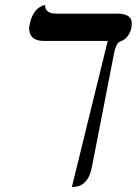

<svg xmlns="http://www.w3.org/2000/svg" viewBox="-20 -570 541 759"><path d="M431.2 -360.8 344.2 85.9Q329.6 168.9 268.1 168.9H264.2L405.8 -408.2H152.8Q124 -408.2 109.6 -421.1Q95.2 -434.1 95.2 -457Q95.2 -466.8 98.1 -477.1Q102.5 -497.1 110.4 -511.7Q118.2 -526.4 126.2 -533.4Q134.3 -540.5 141.6 -544.4Q148.9 -548.3 153.3 -548.8L158.2 -549.8Q158.2 -516.1 203.1 -516.1H443.8Q501 -516.1 501 -477.1Q501 -469.7 499 -458Q494.6 -439 482.9 -425Q471.2 -411.1 458 -407.2Q452.6 -405.3 448.7 -402.3Q444.8 -399.4 439.7 -388.9Q434.6 -378.4 431.2 -360.8Z"/></svg>

Font: Common Serif SemiBold
Style: Italic
Weight: 600
Italic angle: -12°
Designer: Philipp H. Poll, Khaled Hosny
Foundry: Stefan Peev, Context Ltd.
Version: Version 1.026